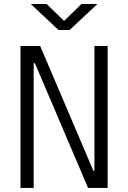

<svg xmlns="http://www.w3.org/2000/svg" viewBox="-20 -918 626 938"><path d="M410.2 0 150.4 -609.4H144.5V0H80.1V-693.4H176.3L436 -84H441.4V-693.4H505.9V0ZM265.6 -771.5 130.4 -898.4H208L293 -815.9L377.9 -898.4H455.6L320.3 -771.5Z"/></svg>

Font: Cascadia Code NF Light
Style: Regular
Weight: 300
Monospace: yes
Designer: Aaron Bell
Foundry: Saja Typeworks
Version: Version 2404.023; ttfautohint (v1.8.4)